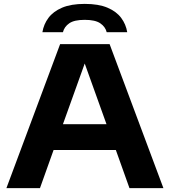

<svg xmlns="http://www.w3.org/2000/svg" viewBox="-20 -967 872 987"><path d="M13 0 289 -740H543.5L820 0H645.5L575.5 -196H255.5L185.5 0ZM303.5 -328.5H527.5L415.5 -640.5ZM198 -801.5Q204.5 -842 229 -875Q253.5 -908 299.2 -927.5Q345 -947 415.5 -947Q486.5 -947 532.5 -927.5Q578.5 -908 603 -875Q627.5 -842 634 -801.5H528.5Q521.5 -829.5 495.5 -847.2Q469.5 -865 415.5 -865Q361.5 -865 336 -847.2Q310.5 -829.5 303.5 -801.5Z"/></svg>

Font: Encode Sans Expanded Expanded
Style: Bold
Weight: 700
Width: 7
Designer: Multiple Designers
Foundry: Impallari Type
Version: Version 3.000; ttfautohint (v1.8.3) -l 8 -r 50 -G 200 -x 14 